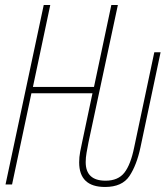

<svg xmlns="http://www.w3.org/2000/svg" viewBox="-20 -734 661 764"><path d="M398 10Q466 10 495 -33.5Q524 -77 539 -148L619 -526H594L514 -148Q500 -79 475 -47Q450 -15 400 -15Q321 -15 321 -89Q321 -107 324.5 -126.5Q328 -146 332 -167L449 -714H423L354 -388H111L180 -714H154L2 0H28L105 -363H348L307 -169Q303 -151 299 -130Q295 -109 295 -88Q295 10 398 10Z"/></svg>

Font: Noto Sans Display Condensed Thin
Style: Italic
Weight: 250
Width: 3
Italic angle: -12°
Designer: Monotype Design Team
Foundry: Monotype Imaging Inc.
Version: Version 1.900